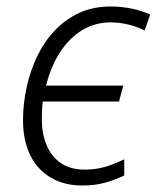

<svg xmlns="http://www.w3.org/2000/svg" viewBox="-20 -562 483 592"><path d="M234 10Q177 10 135.5 -15Q94 -40 72.5 -85Q51 -130 51 -191Q51 -242 62 -292.5Q73 -343 94.5 -388Q116 -433 148.5 -467.5Q181 -502 224 -522Q267 -542 321 -542Q354 -542 386 -535.5Q418 -529 443 -517L426 -468Q405 -479 377 -486Q349 -493 321 -493Q273 -493 233.5 -469Q194 -445 165.5 -401.5Q137 -358 122 -298H360L347 -249H112Q110 -235 109.5 -220.5Q109 -206 109 -192Q109 -151 123 -116Q137 -81 166.5 -60Q196 -39 241 -39Q275 -39 304 -47.5Q333 -56 363 -71V-21Q337 -8 305 1Q273 10 234 10Z"/></svg>

Font: Noto Sans Display Light
Style: Italic
Weight: 300
Italic angle: -12°
Designer: Monotype Design Team
Foundry: Monotype Imaging Inc.
Version: Version 2.003